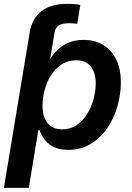

<svg xmlns="http://www.w3.org/2000/svg" viewBox="-33 -753 673 978"><path d="M94.2 -443.4 110.8 -542.5 118.7 -589.4Q130.4 -659.7 178.7 -696.5Q227.1 -733.4 309.1 -733.4Q329.6 -733.4 346.7 -731.9Q363.8 -730.5 376 -727.5L360.4 -631.8Q350.1 -633.3 339.8 -634Q329.6 -634.8 319.8 -634.8Q285.2 -634.8 267.3 -624Q249.5 -613.3 245.1 -588.9L237.3 -542.5L220.7 -443.4ZM-13.2 204.1 110.8 -542.5H234.9L219.7 -454.1H223.6Q237.3 -476.1 259.5 -498Q281.7 -520 314.5 -534.9Q347.2 -549.8 392.6 -549.8Q448.7 -549.8 491.5 -524.7Q534.2 -499.5 558.3 -451.2Q582.5 -402.8 582.5 -333.5Q582.5 -273.4 565.4 -212.6Q548.3 -151.9 514.4 -101.6Q480.5 -51.3 430.2 -20.5Q379.9 10.3 314 10.3Q266.6 10.3 237.1 -6.1Q207.5 -22.5 191.7 -45.4Q175.8 -68.4 168.5 -89.4H162.1L113.8 204.1ZM282.7 -94.2Q326.2 -94.2 358.2 -116.2Q390.1 -138.2 411.6 -173.3Q433.1 -208.5 443.8 -249.3Q454.6 -290 454.6 -327.6Q454.6 -381.3 430.2 -413.6Q405.8 -445.8 355 -445.8Q313 -445.8 280.8 -425Q248.5 -404.3 227.1 -370.1Q205.6 -335.9 194.6 -295.2Q183.6 -254.4 183.6 -213.9Q183.6 -158.7 208.7 -126.5Q233.9 -94.2 282.7 -94.2Z"/></svg>

Font: Inter 16pt SemiBold
Style: Italic
Weight: 600
Italic angle: -9.3988°
Version: Version 4.001;git-66647c0bb